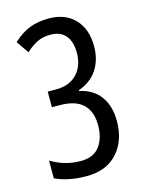

<svg xmlns="http://www.w3.org/2000/svg" viewBox="-112 -792 653 869"><g transform="rotate(-15 214.5 -357.0)"><path d="M369 -550Q369 -487 339.5 -441.5Q310 -396 251 -375V-371Q314 -358 347.5 -312.5Q381 -267 381 -196Q381 -104 329.5 -47Q278 10 185 10Q100 10 38 -19V-102Q103 -63 177 -63Q237 -63 265.5 -101Q294 -139 294 -200Q294 -264 258.5 -298Q223 -332 149 -332H113V-405H152Q215 -405 250.5 -442.5Q286 -480 286 -541Q286 -594 261.5 -622.5Q237 -651 191 -651Q156 -651 130 -638.5Q104 -626 75 -600L35 -658Q74 -694 113.5 -709Q153 -724 202 -724Q280 -724 324.5 -677Q369 -630 369 -550Z"/></g></svg>

Font: Noto Sans Lao ExtraCondensed
Style: Regular
Weight: 400
Width: 2
Designer: Monotype Design Team
Foundry: Monotype Imaging Inc.
Version: Version 2.004; ttfautohint (v1.8.4.7-5d5b)